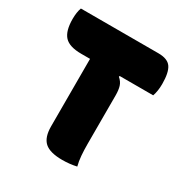

<svg xmlns="http://www.w3.org/2000/svg" viewBox="-164 -830 929 969"><g transform="rotate(30 300.0 -345.5)"><path d="M414 0Q374 9 331 9Q259 9 228.5 -18.5Q198 -46 198 -110V-503H147Q77 -503 49 -533.5Q21 -564 21 -634Q21 -653 23.5 -670Q26 -687 31 -700H483Q537 -700 557 -671Q577 -642 577 -575Q577 -534 566 -503H371L369 -498Q389 -481 395.5 -460Q402 -439 402 -408V-125Q402 -89 404.5 -58Q407 -27 414 0Z"/></g></svg>

Font: Recursive Mn Csl St Blk
Style: Regular
Weight: 900
Monospace: yes
Version: Version 1.079;hotconv 1.0.112;makeotfexe 2.5.65598; ttfautoh